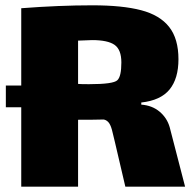

<svg xmlns="http://www.w3.org/2000/svg" viewBox="-20 -668 730 723"><path d="M677 35H452L412 -136Q409 -146 404 -169Q399 -192 391.5 -203.5Q384 -215 371 -218Q338 -217 274 -217V35H60V-264H2V-346H60V-637Q203 -648 328 -648Q441 -648 511.5 -629.5Q582 -611 617 -566.5Q652 -522 652 -445Q652 -372 618.5 -331Q585 -290 512 -282V-274Q553 -271 581 -247.5Q609 -224 619 -189ZM274 -352Q284 -351 315 -351Q407 -351 422 -366Q437 -380 437 -433Q437 -481 411.5 -499Q386 -517 327 -517Q314 -517 274 -515Z"/></svg>

Font: Lalezar
Style: Regular
Weight: 400
Designer: Borna Izadpanah
Foundry: Borna Izadpanah
Version: Version 1.003;November 28, 2018;FontCreator 11.5.0.2421 64-b